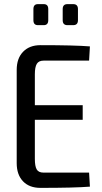

<svg xmlns="http://www.w3.org/2000/svg" viewBox="-20 -910 495 931"><path d="M192 -788H164Q142 -788 142 -812V-866Q142 -890 164 -890H192Q214 -890 214 -866V-812Q214 -788 192 -788ZM335 -788H307Q284 -788 284 -812V-866Q284 -890 307 -890H335Q358 -890 358 -866V-812Q358 -788 335 -788ZM412 -73 416 -5Q342 1 176 1Q122 1 91.5 -31Q61 -63 61 -119V-571Q61 -627 92 -659Q123 -691 176 -691Q342 -691 416 -685L412 -616H191Q168 -616 158.5 -600.5Q149 -585 149 -550V-400H381V-329H149V-140Q149 -104 158 -88.5Q167 -73 191 -73Z"/></svg>

Font: exo2condensed_r
Style: Regular
Weight: 400
Width: 3
Designer: Natanael Gama
Version: Version 1.001;PS 001.001;hotconv 1.0.70;makeotf.lib2.5.58329